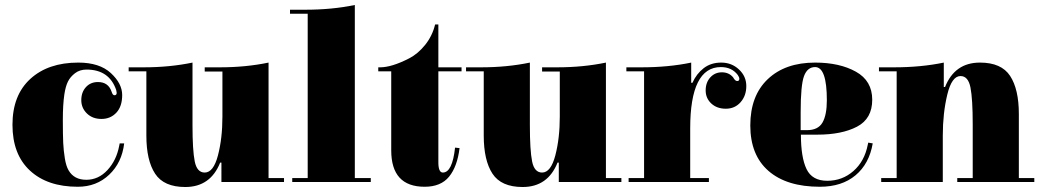

<svg xmlns="http://www.w3.org/2000/svg" viewBox="-20 -739 4172 770"><path d="M458 -154 460 -164H478Q469 -87 418 -38.5Q367 10 292 10Q170 10 100 -55Q30 -120 30 -238.5Q30 -357 101.5 -422.5Q173 -488 294 -488Q379 -488 424.5 -446Q470 -404 470 -358Q470 -312 446.5 -287Q423 -262 387 -262Q351 -262 328.5 -284Q306 -306 306 -337.5Q306 -369 324.5 -389.5Q343 -410 373 -410Q415 -410 428 -370Q432 -357 439 -357Q448 -357 448 -367Q448 -370 446 -378Q418 -460 327 -460Q300 -460 281 -445.5Q262 -431 252.5 -412Q243 -393 238 -360Q232 -319 232 -258Q232 -197 233.5 -166Q235 -135 240 -104Q245 -73 255 -56Q277 -18 326 -18Q375 -18 411 -57Q447 -96 458 -154Z M1057 -25H1119V-9H868V-87H863Q824 11 723 11Q637 11 602 -42.5Q567 -96 567 -195V-453H496V-469H556Q661 -469 752 -488V-237Q752 -136 761 -91.5Q770 -47 801 -47Q836 -47 854 -115.5Q872 -184 872 -272V-452H801V-469H861Q966 -469 1057 -488Z M1214 -25V-684H1143V-700H1203Q1312 -700 1403 -719V-25H1467V-9H1152V-25Z M1756 -47Q1794 -47 1805 -147L1823 -145Q1814 -71 1781 -30.5Q1748 10 1683 10Q1549 10 1549 -136V-453H1497V-469H1504Q1551 -469 1621 -505Q1656 -523 1685 -559Q1714 -595 1725 -641H1738V-469H1831V-453H1738V-88Q1738 -47 1756 -47Z M2410 -25H2472V-9H2221V-87H2216Q2177 11 2076 11Q1990 11 1955 -42.5Q1920 -96 1920 -195V-453H1849V-469H1909Q2014 -469 2105 -488V-237Q2105 -136 2114 -91.5Q2123 -47 2154 -47Q2189 -47 2207 -115.5Q2225 -184 2225 -272V-452H2154V-469H2214Q2319 -469 2410 -488Z M2752 -407H2757Q2773 -443 2802 -465.5Q2831 -488 2872.5 -488Q2914 -488 2943.5 -460.5Q2973 -433 2973 -394Q2973 -355 2950 -329Q2927 -303 2891 -303Q2855 -303 2832.5 -324Q2810 -345 2810 -376.5Q2810 -408 2828.5 -428.5Q2847 -449 2875 -449Q2903 -449 2920 -429Q2928 -414 2936.5 -414Q2945 -414 2945 -423Q2945 -429 2939 -438Q2915 -470 2871 -470Q2748 -470 2748 -224V-25H2823V-9H2501V-25H2563V-453H2492V-469H2552Q2661 -469 2752 -488Z M3460 -158 3462 -167 3480 -164Q3466 -82 3411 -36Q3356 10 3268 10Q3135 10 3062 -53.5Q2989 -117 2989 -236Q2989 -355 3059 -421.5Q3129 -488 3249 -488Q3347 -488 3412.5 -451.5Q3478 -415 3478 -339Q3478 -263 3417 -231Q3356 -199 3258 -199H3192Q3192 -108 3214.5 -61Q3237 -14 3297.5 -14Q3358 -14 3402.5 -53Q3447 -92 3460 -158ZM3191 -289V-217H3216Q3261 -217 3278.5 -247.5Q3296 -278 3296 -337Q3296 -470 3249 -470Q3218 -470 3204.5 -434Q3191 -398 3191 -289Z M3576 -453H3505V-469H3565Q3674 -469 3765 -488V-390H3770Q3809 -488 3910 -488Q3996 -488 4031 -434.5Q4066 -381 4066 -282V-25H4128V-9H3819V-25H3881V-240Q3881 -342 3872 -388Q3863 -434 3832 -434Q3797 -434 3779 -359.5Q3761 -285 3761 -195V-9H3514V-25H3576Z"/></svg>

Font: Elsie Swash Caps Black
Style: Regular
Weight: 900
Designer: Alejandro Inler
Foundry: Alejandro Inler
Version: 1.003